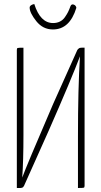

<svg xmlns="http://www.w3.org/2000/svg" viewBox="-20 -938 506 958"><path d="M151 -918Q181 -823 245 -823Q264 -823 279 -830.5Q294 -838 304 -852.5Q314 -867 319.5 -878Q325 -889 332 -908Q337 -919 348 -915Q359 -911 361 -899Q328 -791 244 -791Q194 -791 161 -832.5Q128 -874 128 -900Q128 -913 151 -918ZM100 -11Q98 -7 95.5 -4.5Q93 -2 88.5 -1Q84 0 82 0Q80 0 73 0Q66 0 64 0V-689Q64 -697 68 -698.5Q72 -700 97 -700V-264Q97 -137 91 -52Q111 -108 245 -419L366 -689Q368 -692 370.5 -694Q373 -696 375 -697.5Q377 -699 381.5 -699.5Q386 -700 387 -700Q388 -700 394.5 -700Q401 -700 402 -700V-11Q402 -3 398 -1.5Q394 0 369 0V-257Q369 -496 379 -657Q336 -543 223 -286Z"/></svg>

Font: Yanone Kaffeesatz Thin
Style: Regular
Weight: 250
Designer: Yanone (Cyrillic: Daniel Pouzeot)
Foundry: Yanone
Version: Version 1.003;PS 001.003;hotconv 1.0.88;makeotf.lib2.5.64775